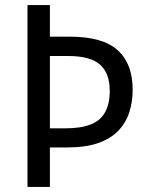

<svg xmlns="http://www.w3.org/2000/svg" viewBox="-20 -734 583 754"><path d="M501 -382Q501 -334 487.5 -292.5Q474 -251 444 -220Q414 -189 365 -172Q316 -155 245 -155H176V0H88V-714H176V-590H254Q384 -590 442.5 -536.5Q501 -483 501 -382ZM236 -230Q297 -230 335.5 -245Q374 -260 392.5 -293Q411 -326 411 -377Q411 -447 372.5 -480.5Q334 -514 249 -514H176V-230Z"/></svg>

Font: Noto Sans Thai SemiCondensed
Style: Regular
Weight: 400
Width: 4
Designer: Monotype Design Team
Foundry: Monotype Imaging Inc.
Version: Version 2.001